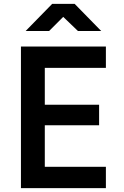

<svg xmlns="http://www.w3.org/2000/svg" viewBox="-20 -970 640 990"><path d="M88 0V-730H526V-620H211V-430H491V-324H211V-110H526V0ZM112 -810 249 -950H365L502 -810H382L306 -883L233 -810Z"/></svg>

Font: JetBrains Mono NL
Style: Bold
Weight: 700
Monospace: yes
Designer: Philipp Nurullin, Konstantin Bulenkov
Foundry: JetBrains
Version: Version 2.305; ttfautohint (v1.8.4.7-5d5b)